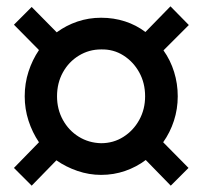

<svg xmlns="http://www.w3.org/2000/svg" viewBox="-20 -549 640 606"><path d="M80 37 24 -19 103 -100Q82 -131 70 -168Q58 -205 58 -245Q58 -286 70 -323Q82 -360 103 -391L24 -471L80 -527L159 -447Q189 -469 224.5 -481Q260 -493 299 -493Q339 -493 374.5 -481.5Q410 -470 439 -448L518 -529L576 -470L496 -390Q518 -359 529.5 -322Q541 -285 541 -245Q541 -205 529 -168Q517 -131 495 -100L575 -19L519 37L440 -44Q411 -22 375 -9.5Q339 3 299 3Q261 3 224.5 -9.5Q188 -22 158 -43ZM299 -97Q338 -97 369.5 -117Q401 -137 419.5 -170.5Q438 -204 438 -245Q438 -287 419.5 -320.5Q401 -354 369.5 -374Q338 -394 299 -393Q261 -393 229 -373.5Q197 -354 178.5 -320.5Q160 -287 160 -245Q160 -204 178.5 -170.5Q197 -137 228.5 -117.5Q260 -98 299 -97Z"/></svg>

Font: Nunito Sans 10pt
Style: Bold
Weight: 700
Designer: Vernon Adams
Foundry: Vernon Adams
Version: Version 3.101;gftools[0.9.27]